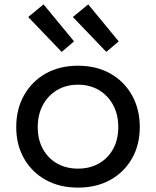

<svg xmlns="http://www.w3.org/2000/svg" viewBox="-20 -845 711 875"><path d="M382 -825 521 -656.5 464.5 -608.5 312 -767.5ZM178.5 -825 317.5 -656.5 261 -608.5 108.5 -767.5ZM335.5 10Q251.5 10 188.2 -25.2Q125 -60.5 89.5 -122.8Q54 -185 54 -266Q54 -347.5 89.5 -410.8Q125 -474 188.2 -509.8Q251.5 -545.5 335.5 -545.5Q419.5 -545.5 482.8 -509.8Q546 -474 581.5 -410.8Q617 -347.5 617 -266Q617 -185 581.5 -122.8Q546 -60.5 482.8 -25.2Q419.5 10 335.5 10ZM335.5 -76.5Q389.5 -76.5 430.8 -100Q472 -123.5 495.5 -166Q519 -208.5 519 -266Q519 -323 495.5 -366.5Q472 -410 430.8 -434.5Q389.5 -459 335.5 -459Q281.5 -459 240.2 -434.5Q199 -410 175.5 -366.5Q152 -323 152 -266Q152 -208.5 175.5 -166Q199 -123.5 240.2 -100Q281.5 -76.5 335.5 -76.5Z"/></svg>

Font: Hepta Slab Medium
Style: Regular
Weight: 500
Designer: Michael LaGattuta
Foundry: Michael LaGattuta
Version: Version 1.102